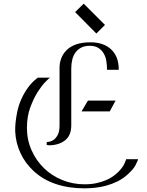

<svg xmlns="http://www.w3.org/2000/svg" viewBox="-20 -1004 804 1048"><path d="M390 -938 437 -984 553 -868 506 -821ZM305 -637Q305 -637 305.5 -646Q306 -655 309 -668.5Q312 -682 319.5 -697.5Q327 -713 341 -728Q385 -773 471 -773Q473 -773 475 -773Q545 -773 586.5 -734.5Q628 -696 628 -626V-623H564V-626Q564 -648 560.5 -670.5Q557 -693 546.5 -711.5Q536 -730 517.5 -742Q499 -754 470 -754Q442 -754 423 -744Q404 -734 392 -717.5Q380 -701 374.5 -678.5Q369 -656 369 -631V-320Q369 -264 334.5 -237.5Q300 -211 247 -211L241 -212H235V-229H238Q239 -229 249.5 -230.5Q260 -232 272.5 -240.5Q285 -249 295 -267.5Q305 -286 305 -320ZM734 -135 732 -129Q732 -128 721 -105Q710 -82 678 -53Q652 -29 621.5 -14Q591 1 559.5 9.5Q528 18 497.5 21Q467 24 441 24Q354 24 283.5 0Q213 -24 162 -72Q117 -114 91.5 -169Q66 -224 63 -286Q63 -286 63 -301Q63 -316 65.5 -340Q68 -364 74.5 -395.5Q81 -427 95 -459.5Q109 -492 131 -523.5Q153 -555 186 -580H254L246 -575Q246 -575 227 -556Q208 -537 186 -502.5Q164 -468 145.5 -418.5Q127 -369 127 -306Q127 -241 152 -184.5Q177 -128 219.5 -86.5Q262 -45 319.5 -21.5Q377 2 441 2Q478 2 507 -4.5Q536 -11 558.5 -20.5Q581 -30 597.5 -42Q614 -54 625 -65Q650 -90 659 -110.5Q668 -131 668 -132V-135ZM579 -396H425L460 -455H611Z"/></svg>

Font: Milkman
Style: Regular
Weight: 300
Designer: Giulia Boggio / Martin Desinde
Version: Version 1.000